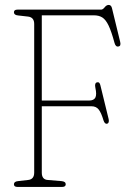

<svg xmlns="http://www.w3.org/2000/svg" viewBox="-20 -738 517 758"><path d="M379 -700Q386 -700 393.2 -709.2Q400.5 -718.5 409 -718.5Q419 -718.5 422 -706L454.5 -572.5Q458.5 -556 447.5 -554.5Q436.5 -552 432 -569Q420 -613.5 408.8 -637Q397.5 -660.5 384 -669Q370.5 -677.5 351 -677.5H145V-341H331Q350.5 -341 356.5 -352.8Q362.5 -364.5 356.5 -391.5Q352.5 -410 363 -413Q373.5 -415.5 376.5 -400.5L409 -267.5Q412 -252.5 403 -249.5Q393.5 -247.5 388.5 -263Q380 -292 370 -305.2Q360 -318.5 341 -318.5H145V-56.5Q145 -29 168.5 -27.5L222.5 -23Q239.5 -21.5 239.5 -10.5Q239.5 0 225 0H49Q35 0 35 -10.5Q35 -21.5 51.5 -23L91 -27.5Q115 -30 115 -56.5V-643.5Q115 -669.5 91 -672.5L51.5 -677Q35 -678.5 35 -689.5Q35 -700 49 -700Z"/></svg>

Font: Fraunces 144pt SuperSoft Thin
Style: Regular
Weight: 100
Version: Version 1.000;[0bf87f6ff]